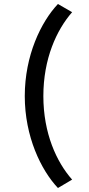

<svg xmlns="http://www.w3.org/2000/svg" viewBox="-20 -775 443 961"><path d="M104 -294C104 -92 185 76 270 166L341 124C263 36 197 -108 197 -294C197 -481 263 -625 341 -714L270 -755C185 -665 104 -497 104 -294Z"/></svg>

Font: Hejaz
Style: Regular
Weight: 400
Designer: Bandar Raffah (Arabic) and Santiago Orozco (Latin)
Foundry: Caramella and Typemade
Version: Version 1.010;hotconv 1.0.109;makeotfexe 2.5.65596